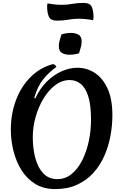

<svg xmlns="http://www.w3.org/2000/svg" viewBox="-20 -1267 842 1312"><path d="M357 25Q277 25 219.5 -11Q162 -47 125.5 -106.5Q89 -166 71.5 -237.5Q54 -309 54 -379Q54 -490 89.5 -583.5Q125 -677 190 -741.5Q255 -806 342 -829Q350 -828 357 -822Q364 -816 365 -809Q319 -778 277 -727Q235 -676 214 -597L221 -594Q253 -663 300 -709.5Q347 -756 401.5 -780Q456 -804 509 -804Q573 -804 627.5 -769Q682 -734 715 -662Q748 -590 748 -479Q748 -409 734.5 -337Q721 -265 692 -200Q663 -135 617 -84.5Q571 -34 506.5 -4.5Q442 25 357 25ZM373 -43Q427 -43 470 -78.5Q513 -114 542.5 -173Q572 -232 587 -304Q602 -376 602 -450Q602 -550 583 -609Q564 -668 531 -694Q498 -720 457 -720Q404 -720 358 -685.5Q312 -651 277.5 -594Q243 -537 223.5 -468Q204 -399 204 -330Q204 -252 221.5 -186.5Q239 -121 276 -82Q313 -43 373 -43ZM520 -903Q505 -898 487.5 -895.5Q470 -893 453 -893Q427 -893 404.5 -904.5Q382 -916 382 -952Q382 -972 388 -992Q394 -1012 400 -1032Q415 -1037 432.5 -1039.5Q450 -1042 467 -1042Q493 -1042 515.5 -1030.5Q538 -1019 538 -983Q538 -963 532 -943Q526 -923 520 -903ZM369 -1126Q326 -1126 314 -1153Q302 -1180 302 -1223Q302 -1233 305 -1244Q331 -1239 354.5 -1236.5Q378 -1234 403 -1234Q439 -1234 473.5 -1240.5Q508 -1247 552 -1247Q595 -1247 607 -1220Q619 -1193 619 -1150Q619 -1140 616 -1129Q590 -1134 566.5 -1136.5Q543 -1139 518 -1139Q482 -1139 447 -1132.5Q412 -1126 369 -1126Z"/></svg>

Font: Merienda SemiBold
Style: Regular
Weight: 600
Designer: Eduardo Rodriguez Tunni
Foundry: Eduardo Rodriguez Tunni
Version: Version 2.001; ttfautohint (v1.8.4.7-5d5b)